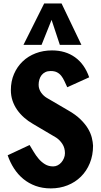

<svg xmlns="http://www.w3.org/2000/svg" viewBox="-20 -1051 573 1087"><path d="M360.8 -557.1Q352.1 -575.7 344.5 -592.3Q336.9 -608.9 326.9 -621.6Q316.9 -634.3 302.7 -641.6Q288.6 -648.9 266.6 -648.9Q249.5 -648.9 236.6 -642.6Q223.6 -636.2 215.3 -625.5Q207 -614.7 202.9 -600.6Q198.7 -586.4 198.7 -570.8Q198.7 -558.1 202.6 -546.9Q206.5 -535.6 213.1 -526.4Q219.7 -517.1 228 -509.5Q236.3 -502 244.6 -497.1L365.7 -426.3Q408.7 -401.9 436 -375Q463.4 -348.1 478.8 -321.8Q494.1 -295.4 500 -270.8Q505.9 -246.1 506.8 -226.1Q506.8 -171.9 488.5 -127.2Q470.2 -82.5 438 -50.8Q405.8 -19 362.1 -1.7Q318.4 15.6 267.6 15.6Q220.7 15.6 181.6 1.5Q142.6 -12.7 112.1 -37.8Q81.5 -63 59.3 -97.4Q37.1 -131.8 23.4 -171.9L147.5 -230Q158.2 -212.4 170.9 -191.2Q183.6 -169.9 199.2 -151.6Q214.8 -133.3 234.9 -121.1Q254.9 -108.9 281.2 -108.9Q294.4 -108.9 306.4 -115Q318.4 -121.1 327.4 -131.6Q336.4 -142.1 342 -155.5Q347.7 -168.9 347.7 -183.6Q347.7 -213.4 333.3 -235.8Q318.8 -258.3 297.9 -272L166.5 -349.6Q139.2 -365.2 116.5 -385.3Q93.8 -405.3 76.9 -429.4Q60.1 -453.6 50.8 -481.4Q41.5 -509.3 41.5 -541Q41.5 -590.8 59.3 -632.1Q77.1 -673.3 108.2 -703.1Q139.2 -732.9 181.9 -749.3Q224.6 -765.6 274.4 -765.6Q350.6 -765.6 404.8 -726.8Q459 -688 484.9 -613.3ZM112.8 -796.9 230 -1031.2H328.6L440.9 -796.9H318.8L272 -938.5L215.3 -796.9Z"/></svg>

Font: Francois One
Style: Regular
Weight: 400
Designer: Vernon Adams
Foundry: vernon adams
Version: Version 1.000